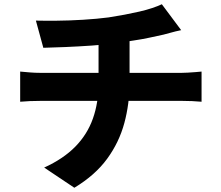

<svg xmlns="http://www.w3.org/2000/svg" viewBox="-20 -822 1040 904"><path d="M149 -725Q188 -724 247 -724.5Q306 -725 371.5 -729Q437 -733 491 -740Q530 -746 567 -753Q604 -760 636.5 -767.5Q669 -775 696 -784Q723 -793 742 -802L833 -680Q804 -674 783.5 -668Q763 -662 750 -659Q718 -652 683 -644.5Q648 -637 610.5 -631.5Q573 -626 535 -620Q478 -612 413 -607.5Q348 -603 287.5 -600.5Q227 -598 184 -597ZM188 -33Q278 -74 334.5 -131.5Q391 -189 417.5 -264Q444 -339 444 -430Q444 -430 444 -450.5Q444 -471 444 -515Q444 -559 444 -631L590 -647Q590 -620 590 -591Q590 -562 590 -533.5Q590 -505 590 -482.5Q590 -460 590 -446.5Q590 -433 590 -433Q590 -334 565.5 -243Q541 -152 484.5 -74.5Q428 3 330 62ZM75 -485Q97 -483 121 -481Q145 -479 169 -479Q182 -479 221 -479Q260 -479 316 -479Q372 -479 435.5 -479Q499 -479 563.5 -479Q628 -479 684.5 -479Q741 -479 781 -479Q821 -479 836 -479Q847 -479 864.5 -480Q882 -481 900.5 -482.5Q919 -484 929 -485V-343Q908 -345 884 -346Q860 -347 838 -347Q825 -347 785 -347Q745 -347 688.5 -347Q632 -347 567 -347Q502 -347 437.5 -347Q373 -347 316.5 -347Q260 -347 221 -347Q182 -347 170 -347Q147 -347 121 -346Q95 -345 75 -343Z"/></svg>

Font: Noto Sans TC ExtraBold
Style: Regular
Weight: 800
Designer: Ryoko NISHIZUKA  (kana, bopomofo & ideographs); Paul D. Hunt (Latin, Greek & Cyrillic); Sandoll Communications , Soo-you
Foundry: Adobe
Version: Version 2.004-H2;hotconv 1.0.118;makeotfexe 2.5.65603